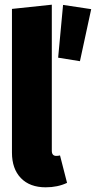

<svg xmlns="http://www.w3.org/2000/svg" viewBox="-20 -781 409 819"><path d="M31 -130V-743L201 -761V-138Q201 -116 220 -116Q228 -116 236 -118L266 -1Q226 18 175 18Q107 18 69 -21.5Q31 -61 31 -130ZM321 -520 369 -742 249 -760 228 -535Z"/></svg>

Font: Fira Sans Extra Condensed ExtraBold
Style: Regular
Weight: 800
Width: 1
Designer: Carrois Corporate & Edenspiekermann AG
Foundry: Carrois Corporate GbR & Edenspiekermann AG
Version: Version 4.203